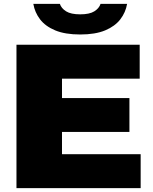

<svg xmlns="http://www.w3.org/2000/svg" viewBox="-20 -971 789 991"><path d="M65 0V-740H701V-565H300V-175H706V0ZM179 -290V-465H648V-290ZM394 -793Q316 -793 265 -814.2Q214 -835.5 186.8 -871.2Q159.5 -907 152 -951H289Q296.5 -928 321.2 -912.5Q346 -897 394 -897Q442 -897 466.8 -912.5Q491.5 -928 499 -951H636Q628.5 -907 601 -871.2Q573.5 -835.5 522.8 -814.2Q472 -793 394 -793Z"/></svg>

Font: Encode Sans SC Expanded Black
Style: Regular
Weight: 900
Width: 7
Designer: Multiple Designers
Foundry: Impallari Type
Version: Version 3.002